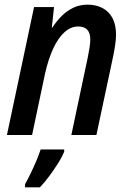

<svg xmlns="http://www.w3.org/2000/svg" viewBox="-20 -571 549 812"><path d="M9.3 0 124 -541H208.5L199.2 -454.6H201.7Q219.2 -481.9 241.2 -503.7Q263.2 -525.4 290.3 -538.3Q317.4 -551.3 350.1 -551.3Q386.7 -551.3 413.8 -536.9Q440.9 -522.5 455.8 -494.4Q470.7 -466.3 470.7 -424.3Q470.7 -404.3 467 -380.4Q463.4 -356.4 458.5 -332.5L387.7 0H281.7L351.1 -327.6Q355.5 -349.1 358.6 -368.9Q361.8 -388.7 361.8 -404.3Q361.8 -431.6 349.1 -445.3Q336.4 -459 310.5 -459Q280.3 -459 253.4 -435.3Q226.6 -411.6 205.6 -366.9Q184.6 -322.3 170.4 -259.3L115.7 0ZM85.9 221.2V208Q96.2 189.9 108.9 163.8Q121.6 137.7 133.3 110.1Q145 82.5 151.9 61H251.5V70.8Q243.2 91.3 226.1 118.7Q209 146 188.7 173.3Q168.5 200.7 148.9 221.2Z"/></svg>

Font: Open Sans SemiCondensed SemiBold
Style: Italic
Weight: 600
Width: 4
Italic angle: -12°
Designer: Monotype Design Team
Foundry: Monotype Imaging Inc.
Version: Version 3.000